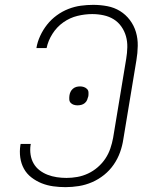

<svg xmlns="http://www.w3.org/2000/svg" viewBox="-20 -763 640 791"><path d="M250 8Q224 8 199 4.5Q174 1 151.5 -8Q129 -17 109.5 -32Q90 -47 78.5 -68Q67 -89 63.5 -114Q60 -139 64 -165L65 -170H107L106 -166Q103 -146 106 -126Q109 -106 118.5 -89.5Q128 -73 143 -61.5Q158 -50 176 -43Q194 -36 214 -33Q234 -30 254 -30Q276 -30 298.5 -34Q321 -38 342.5 -48Q364 -58 382.5 -74Q401 -90 414 -109.5Q427 -129 434.5 -151Q442 -173 446 -195L500 -521Q504 -545 504.5 -568.5Q505 -592 499 -613.5Q493 -635 480 -653.5Q467 -672 448.5 -683.5Q430 -695 407 -700Q384 -705 360 -705Q330 -705 299 -697.5Q268 -690 241 -671Q214 -652 196 -623.5Q178 -595 172 -565H130Q134 -590 145.5 -615Q157 -640 174 -661.5Q191 -683 213.5 -699.5Q236 -716 261.5 -726Q287 -736 313 -739.5Q339 -743 364 -743Q394 -743 422.5 -737.5Q451 -732 474.5 -717.5Q498 -703 515 -680.5Q532 -658 540 -631Q548 -604 547.5 -574Q547 -544 542 -515L488 -189Q484 -162 474.5 -135.5Q465 -109 448.5 -85Q432 -61 409 -42.5Q386 -24 359.5 -12.5Q333 -1 305 3.5Q277 8 250 8ZM299 -329Q291 -329 283.5 -331.5Q276 -334 271 -339.5Q266 -345 265.5 -353Q265 -361 266 -369Q267 -377 270.5 -384.5Q274 -392 280.5 -397.5Q287 -403 294.5 -405Q302 -407 310 -407Q318 -407 325.5 -404.5Q333 -402 338.5 -396.5Q344 -391 344.5 -383Q345 -375 344 -367Q342 -359 339 -351.5Q336 -344 329.5 -338.5Q323 -333 315 -331Q307 -329 299 -329Z"/></svg>

Font: Iosevka Extralight Extended
Style: Italic
Weight: 200
Width: 7
Italic angle: -9°
Monospace: yes
Designer: Belleve Invis
Foundry: Belleve Invis
Version: Version 32.5.0; ttfautohint (v1.8.4)